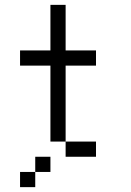

<svg xmlns="http://www.w3.org/2000/svg" viewBox="-20 -645 540 790"><path d="M187.5 62.5V0H125V62.5H62.5V125H125V62.5ZM375 0V-62.5H250V0ZM375 -375V-437.5H250V-625H187.5V-437.5H62.5V-375H187.5V-62.5H250V-375Z"/></svg>

Font: BFUnifontExMono
Style: Regular
Weight: 500
Version: Version 15.0.06